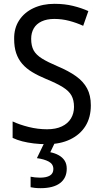

<svg xmlns="http://www.w3.org/2000/svg" viewBox="-20 -744 539 1004"><path d="M455 -193Q455 -130 427 -85Q399 -40 347 -15Q295 10 225 10Q189 10 156.5 6Q124 2 96.5 -5Q69 -12 46 -23V-109Q82 -92 130 -80Q178 -68 226 -68Q272 -68 303.5 -83Q335 -98 351 -124.5Q367 -151 367 -185Q367 -220 354 -244Q341 -268 309 -288Q277 -308 221 -331Q180 -348 148.5 -367Q117 -386 96 -410.5Q75 -435 64.5 -466.5Q54 -498 54 -540Q53 -596 80 -637.5Q107 -679 155 -701.5Q203 -724 265 -724Q318 -724 362.5 -713Q407 -702 442 -686L415 -609Q380 -625 342 -635Q304 -645 264 -645Q225 -645 197.5 -632Q170 -619 156.5 -595.5Q143 -572 143 -541Q143 -504 156 -480.5Q169 -457 199.5 -438Q230 -419 282 -397Q339 -373 377.5 -345.5Q416 -318 435.5 -281.5Q455 -245 455 -193ZM329 138Q329 187 294 213.5Q259 240 192 240Q176 240 162 238.5Q148 237 140 235V180Q149 182 162.5 183.5Q176 185 189 185Q223 185 241 174Q259 163 259 140Q259 114 235 101Q211 88 173 83L213 0H268L243 52Q268 57 287.5 68Q307 79 318 96Q329 113 329 138Z"/></svg>

Font: Noto Sans Hebrew SemiCondensed
Style: Regular
Weight: 400
Width: 4
Designer: Monotype Design Team
Foundry: Monotype Imaging Inc.
Version: Version 2.003